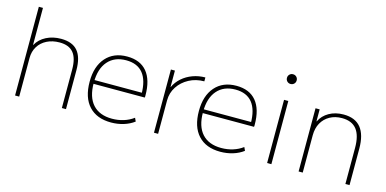

<svg xmlns="http://www.w3.org/2000/svg" viewBox="-71 -1125 3067 1526"><g transform="rotate(15 1462.5 -362.5)"><path d="M96 0V-730H130V-426H132Q159 -475 212.5 -502.5Q266 -530 334 -530Q427 -530 471 -478Q515 -426 515 -320V0H481V-317Q481 -410 444 -454.5Q407 -499 330 -499Q271 -499 225.5 -476Q180 -453 155 -412Q130 -371 130 -318V0Z M887 10Q769 10 704.5 -60Q640 -130 640 -260Q640 -386 703.5 -458Q767 -530 878 -530Q985 -530 1041 -463Q1097 -396 1097 -268Q1097 -263 1097 -259.5Q1097 -256 1096 -251H658V-282H1075L1064 -269Q1064 -383 1017 -441Q970 -499 878 -499Q782 -499 728 -437Q674 -375 674 -262V-257Q674 -142 729 -81.5Q784 -21 887 -21Q937 -21 982 -35Q1027 -49 1063 -76L1076 -48Q1039 -20 990 -5Q941 10 887 10Z M1239 0V-520H1272V-386H1274Q1294 -429 1331 -461.5Q1368 -494 1417 -512Q1466 -530 1520 -530V-498Q1451 -498 1395 -468Q1339 -438 1306 -387.5Q1273 -337 1273 -275V0Z M1786 10Q1668 10 1603.5 -60Q1539 -130 1539 -260Q1539 -386 1602.5 -458Q1666 -530 1777 -530Q1884 -530 1940 -463Q1996 -396 1996 -268Q1996 -263 1996 -259.5Q1996 -256 1995 -251H1557V-282H1974L1963 -269Q1963 -383 1916 -441Q1869 -499 1777 -499Q1681 -499 1627 -437Q1573 -375 1573 -262V-257Q1573 -142 1628 -81.5Q1683 -21 1786 -21Q1836 -21 1881 -35Q1926 -49 1962 -76L1975 -48Q1938 -20 1889 -5Q1840 10 1786 10Z M2170 0V-520H2205V0ZM2187 -655Q2170 -655 2158.5 -666.5Q2147 -678 2147 -695Q2147 -712 2158.5 -723.5Q2170 -735 2187 -735Q2204 -735 2215.5 -723.5Q2227 -712 2227 -695Q2227 -678 2215.5 -666.5Q2204 -655 2187 -655Z M2429 0V-520H2463V-422H2465Q2489 -472 2540 -501Q2591 -530 2659 -530Q2754 -530 2801 -472Q2848 -414 2848 -300V0H2814V-297Q2814 -399 2774.5 -449Q2735 -499 2654 -499Q2597 -499 2554 -475Q2511 -451 2487 -408Q2463 -365 2463 -307V0Z"/></g></svg>

Font: M PLUS 2 ExtraLight
Style: Regular
Weight: 250
Designer: Coji Morishita
Foundry: UNDERFOREST DESIGN
Version: Version 1.001